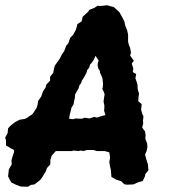

<svg xmlns="http://www.w3.org/2000/svg" viewBox="-50 -703 649 736"><path d="M57 13 29 12 11 5 -6 -3 -13 -15 -19 -27 -16 -54 -5 -73 -6 -88 -3 -99 4 -121 3 -129 -8 -134 -19 -141 -27 -145V-163L-30 -176L-21 -192L-19 -211L-11 -220L8 -235L25 -244L44 -247L53 -251L75 -266L90 -289L94 -301L96 -316L108 -333L115 -353L125 -368L127 -378L142 -394V-409L154 -424L157 -440L160 -451L171 -467L179 -478L187 -494L196 -507L204 -528L212 -537L219 -558L230 -569L241 -589L247 -611L263 -621L267 -639L288 -658L292 -665L312 -673L324 -681L336 -680L361 -683L374 -679L386 -676L396 -667L408 -656L419 -636L427 -620L430 -605L437 -588L441 -571V-559V-543L444 -531L449 -519L452 -501L449 -490L463 -470L455 -459L461 -441L459 -427L472 -419L469 -403L474 -389L477 -379L478 -360L483 -344L481 -331L480 -315L493 -304L491 -282L495 -267L500 -257L498 -240L499 -230L495 -214L506 -199L508 -185L507 -171L514 -153L515 -139L512 -124L506 -111L510 -95L517 -73L519 -50L507 -36L506 -28L497 -9L479 -4L461 4L436 5L426 3L415 -8L394 -15L377 -25L375 -52L372 -64L369 -82L372 -99L369 -119L351 -124H338H321L309 -128H302H283L270 -124L259 -126L251 -124L232 -126L225 -124H207H197H182H164L148 -106L143 -90V-73L130 -59L126 -47L113 -25L104 -13L82 4L68 6ZM229 -246 241 -249 253 -248H266L274 -252L293 -249L312 -255L321 -252L336 -257L354 -262L349 -279L350 -289V-299L347 -313L348 -323L351 -341L348 -351L342 -362L344 -368L345 -381L344 -391L343 -402L340 -410L333 -425V-431L327 -440L324 -453L325 -462L328 -471L316 -489L310 -475L303 -464L295 -455L292 -444L284 -434L282 -425L273 -408L264 -394L261 -385L254 -375L251 -364L245 -354L238 -341L237 -328L234 -315L232 -303L224 -290L221 -277L217 -262L215 -248Z"/></svg>

Font: Winky Rough SemiBold
Style: Italic
Weight: 600
Italic angle: -8.97852°
Designer: Simon Atzbach
Foundry: typofactur
Version: Version 1.206; ttfautohint (v1.8.4.7-5d5b)